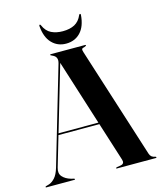

<svg xmlns="http://www.w3.org/2000/svg" viewBox="-133 -963 883 1054"><g transform="rotate(-15 309.0 -436.0)"><path d="M161.5 -3Q161.5 0 157.5 0H-2Q-5.5 0 -5.5 -3Q-5.5 -6 -1.5 -7L17.5 -12.5Q33.5 -18 49.8 -35.5Q66 -53 77 -89.5L238.5 -639.5Q249.5 -676 218 -689.5Q212 -693 209.2 -694Q206.5 -695 206.5 -697Q206.5 -700 211.5 -700H406Q410 -700 410 -697Q410 -694 399.5 -690Q387.5 -688 384.8 -683.2Q382 -678.5 386.5 -665L588 -33Q595 -11 619 -8Q624.5 -6 624.5 -3Q624.5 0 620 0H399.5Q395 0 395 -3Q395 -5 401 -7L425 -11Q446.5 -16 439 -39.5L369 -260H136.5L86 -88Q77 -57.5 93.5 -38.8Q110 -20 140.5 -11L156.5 -7Q161.5 -6 161.5 -3ZM139.5 -269.5H366L248.5 -640.5ZM308 -804.5Q348.5 -804.5 375.5 -819Q402.5 -833.5 417 -867.5Q419 -872 422 -872Q427 -872 426.5 -865Q421.5 -801 389.8 -767.5Q358 -734 308 -734Q259.5 -734 227.5 -767.5Q195.5 -801 190.5 -865Q190 -872 194.5 -872Q198 -872 199.5 -867.5Q215 -831.5 243.2 -818Q271.5 -804.5 308 -804.5Z"/></g></svg>

Font: Fraunces 144pt S000 SemiBold
Style: Regular
Weight: 600
Version: Version 1.000; ttfautohint (v1.8.3)